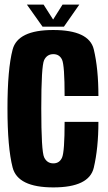

<svg xmlns="http://www.w3.org/2000/svg" viewBox="-20 -811 468 835"><path d="M212 4Q57 4 34.8 -82.8Q12.5 -169.5 12.5 -339.5Q12.5 -510 34.8 -595.2Q57 -680.5 211 -680.5Q367.5 -680.5 387.8 -596.5Q408 -512.5 408 -393.5H261Q261 -527.5 249.8 -551.5Q238.5 -575.5 212 -575.5Q184.5 -575.5 172 -549.8Q159.5 -524 159.5 -339.5Q159.5 -153 172 -126.8Q184.5 -100.5 212 -100.5Q238.5 -100.5 249.8 -125.5Q261 -150.5 261 -281H408Q408 -167 387.8 -81.5Q367.5 4 212 4ZM165 -695 97 -791H169.5L211 -726L252 -791H325L258 -695Z"/></svg>

Font: Anybody Condensed Regular
Style: Bold
Weight: 700
Width: 3
Designer: Tyler Finck
Foundry: Etcetera Type Company
Version: Version 1.010; ttfautohint (v1.8.3) -l 8 -r 50 -G 200 -x 14 